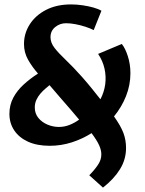

<svg xmlns="http://www.w3.org/2000/svg" viewBox="-20 -647 658 873"><path d="M448.2 206 385.9 149.9Q410.7 124.8 425.9 101.7Q441.2 78.6 440.7 54.1Q440.7 35.8 430.9 13.8Q421.1 -8.3 396.3 -41.6Q354.9 -15.4 306.4 0.3Q257.9 15.9 206.3 15.9Q148.7 15.9 107.7 -2.6Q66.7 -21.2 44.7 -54.2Q22.8 -87.1 22.8 -129.1Q22.8 -169.5 40.2 -202.4Q57.7 -235.3 87.3 -262.4Q117 -289.6 152.8 -312.5Q125.6 -343.4 107.4 -375.9Q89.1 -408.5 89.1 -446.8Q89.1 -495.5 115.5 -536.6Q141.9 -577.7 189.9 -602.3Q237.9 -626.9 303.2 -626.9Q328.7 -626.9 355.5 -623Q382.3 -619.1 404.9 -612.7Q427.5 -606.3 441.2 -598.1L406 -510.1Q390.7 -518.1 368.7 -525.3Q346.7 -532.5 323.6 -536.9Q300.5 -541.4 280.2 -541.4Q252.2 -541.4 230.9 -523.9Q209.6 -506.5 209.6 -477.9Q209.6 -452.7 228 -429.1Q246.4 -405.4 279.1 -374.4Q311.8 -343.4 354 -296.1Q378.8 -267.9 398.8 -243Q418.8 -218.2 436.6 -195.6Q453.6 -228.1 458.4 -263.5Q463.1 -299 455.3 -334.6Q447.4 -370.2 426.1 -401.9L533.8 -447.1Q549.2 -428.5 561.1 -391.9Q573 -355.3 573 -314.1Q573 -260.1 553 -209.9Q533 -159.8 498.4 -117.7Q528.8 -74.9 541 -42.8Q553.1 -10.7 553.1 25.8Q553.1 77.5 525.8 122Q498.5 166.6 448.2 206ZM247.8 -69.8Q272.6 -69.8 295.9 -78.9Q319.2 -88.1 339.8 -103.1Q324.8 -121.8 302.5 -147.2Q280.2 -172.5 255.2 -201.6Q230.2 -230.6 205.2 -259.8Q197.5 -253.2 186.1 -243.7Q174.7 -234.2 164 -221.7Q153.2 -209.2 145.7 -193.5Q138.2 -177.7 138.2 -158.2Q138.2 -130.9 154.2 -111.1Q170.1 -91.4 195.4 -80.6Q220.7 -69.8 247.8 -69.8Z"/></svg>

Font: Ancizar Sans Thin
Style: Italic
Weight: 100
Italic angle: -4°
Designer: Cesar Puertas, Viviana Monsalve, Julian Moncada, Julian Prieto, Jose Castro, Mariel Hernandez, Felipe Aragon, Sara Alarc
Version: Version 8.100